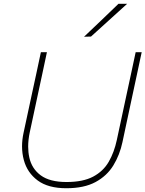

<svg xmlns="http://www.w3.org/2000/svg" viewBox="-20 -990 772 1019"><path d="M332 9Q235.5 9 180 -32.2Q124.5 -73.5 106.5 -140.5Q97 -175.5 97 -213.5Q97 -248 105 -285Q112 -316.5 122.5 -366.5Q133 -416 145.5 -473.5Q160 -539.5 172.2 -596.8Q184.5 -654 197 -713H229Q216.5 -654 204.2 -596.5Q192 -539 177.5 -472.5L138 -288Q129.5 -248 129.5 -212Q129.5 -182 135.5 -154.5Q148.5 -94.5 196.5 -59.2Q244.5 -24 333 -24Q420.5 -24 474.2 -52.5Q528 -81 557 -131.2Q586 -181.5 600 -247L648.5 -473Q663 -539.5 675.2 -596.8Q687.5 -654 700 -713H732Q719.5 -654 707.2 -596.8Q695 -539.5 680.5 -472.5Q665.5 -402 651.5 -337Q637.5 -271.5 630 -236Q615.5 -167.5 581.5 -112Q547.5 -56.5 487 -23.8Q426.5 9 332 9ZM426 -795Q473.5 -840 518.5 -883Q563 -926 609 -970H655Q606.5 -926 559 -883Q511.5 -839.5 463 -796Z"/></svg>

Font: Heraclito Thin
Style: Italic
Weight: 100
Italic angle: -12°
Designer: Kostas Bartsokas (font) & Cristiano Sobral (main changes)
Foundry: Kostas Bartsokas (font) & Cristiano Sobral (main changes)
Version: Version 1.00;July 8, 2020;FontCreator 13.0.0.2655 64-bit